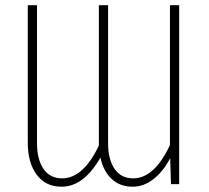

<svg xmlns="http://www.w3.org/2000/svg" viewBox="-20 -702 798 732"><path d="M627.9 -682.1H663.1V0H631.8L628.9 -99.1Q603.5 -49.8 566.2 -20Q528.8 9.8 485.8 9.8Q437.5 9.8 406 -19.5Q374.5 -48.8 362.8 -101.1Q299.3 9.8 214.8 9.8Q153.8 9.8 119.9 -35.9Q85.9 -81.5 85.9 -158.2V-682.1H121.1V-155.8Q121.1 -93.8 146 -57.9Q170.9 -22 216.8 -22Q297.4 -22 356.9 -147V-161.1V-682.1H392.1V-155.8Q392.1 -93.8 417 -57.9Q441.9 -22 487.8 -22Q568.4 -22 627.9 -148.9Z"/></svg>

Font: Fira Sans Compressed UltraLight
Style: Regular
Weight: 200
Width: 1
Designer: Carrois Corporate & Edenspiekermann AG
Foundry: Carrois Corporate GbR & Edenspiekermann AG
Version: Version 4.203;PS 004.203;hotconv 1.0.88;makeotf.lib2.5.64775